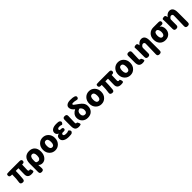

<svg xmlns="http://www.w3.org/2000/svg" viewBox="758 -3456 6300 6300"><g transform="rotate(-45 3907.5 -306.0)"><path d="M602 14Q427 14 427 -144Q427 -187 428 -230L432 -425Q432 -430 427 -430H313Q308 -430 308 -425Q308 -266 288 -71Q280 14 195 2L188 1Q103 -12 119 -95Q142 -215 142 -425Q142 -430 137 -430H102Q19 -430 16 -496Q14 -562 59 -565Q105 -569 149 -569H624Q708 -569 708 -500Q708 -430 624 -430H609Q602 -430 602 -423Q595 -333 595 -181Q595 -152 607.5 -141Q620 -130 633 -130Q646 -130 668 -133Q689 -135 706 -73Q722 -10 693 2Q664 14 602 14Z M886 200Q801 202 801 117V-270Q801 -426 879 -508Q951 -583 1076 -583Q1201 -583 1272.5 -507Q1344 -431 1344 -292.5Q1344 -154 1271 -67Q1204 14 1108 14Q1019 14 971 -44Q968 -48 968 -43L976 113Q981 197 896 200ZM1066 -132Q1108 -132 1134 -169Q1162 -210 1162 -291Q1162 -438 1069 -438Q1024 -438 996 -396.5Q968 -355 968 -287V-198Q968 -174 985 -157Q1008 -132 1066 -132Z M1512 -65Q1427 -149 1427 -284.5Q1427 -420 1512 -505Q1591 -583 1705 -583Q1819 -583 1898 -505Q1983 -420 1983 -284.5Q1983 -149 1898 -65Q1819 14 1705 14Q1591 14 1512 -65ZM1609 -284.5Q1609 -130 1705 -130Q1801 -130 1801 -284.5Q1801 -439 1705 -439Q1609 -439 1609 -284.5Z M2141 -30Q2062 -78 2062 -163Q2062 -269 2161 -293Q2171 -296 2171 -298.5Q2171 -301 2159 -305Q2130 -314 2106 -350Q2085 -382 2085 -419Q2085 -500 2160 -544Q2227 -583 2334.5 -583Q2442 -583 2464 -569Q2534 -523 2498 -468Q2463 -413 2437 -430Q2411 -447 2343 -447Q2305 -447 2282 -432.5Q2259 -418 2259 -394Q2259 -349 2326 -351Q2411 -353 2411 -290Q2411 -227 2326 -231Q2315 -232 2294 -232Q2273 -232 2254.5 -220.5Q2236 -209 2236 -181Q2236 -122 2349 -122Q2417 -122 2442 -141Q2467 -160 2506 -107Q2545 -54 2477 -5Q2450 14 2332.5 14Q2215 14 2141 -30Z M2795 14Q2702 14 2661 -41Q2626 -88 2626 -185V-485Q2626 -569 2710 -568L2721 -567Q2806 -566 2803 -482L2794 -220Q2793 -179 2793 -165Q2793 -151 2804.5 -140.5Q2816 -130 2829 -130Q2842 -130 2851 -130Q2861 -129 2887 -71Q2914 -13 2883.5 0.5Q2853 14 2795 14Z M3216 14Q3103 14 3027 -56Q2948 -129 2948 -248Q2948 -330 2999 -393Q3042 -446 3113 -479Q3118 -481 3114 -484Q3002 -568 3002 -672Q3002 -733 3054 -771Q3110 -813 3214 -813Q3334 -813 3389 -794Q3469 -767 3447 -702Q3425 -638 3345 -665Q3294 -682 3214 -682Q3167 -682 3167 -655Q3167 -636 3181.5 -623Q3196 -610 3228 -587L3326 -517Q3411 -456 3446 -404Q3490 -341 3490 -256Q3490 -134 3416.5 -60Q3343 14 3216 14ZM3317 -257Q3317 -301 3294 -337Q3274 -368 3250 -388Q3234 -400 3215 -395Q3117 -369 3117 -250Q3117 -193 3148 -160Q3176 -130 3220.5 -130Q3265 -130 3277.5 -144.5Q3290 -159 3303.5 -175.5Q3317 -192 3317 -257Z M3658 -65Q3573 -149 3573 -284.5Q3573 -420 3658 -505Q3737 -583 3851 -583Q3965 -583 4044 -505Q4129 -420 4129 -284.5Q4129 -149 4044 -65Q3965 14 3851 14Q3737 14 3658 -65ZM3755 -284.5Q3755 -130 3851 -130Q3947 -130 3947 -284.5Q3947 -439 3851 -439Q3755 -439 3755 -284.5Z M4758 14Q4583 14 4583 -144Q4583 -187 4584 -230L4588 -425Q4588 -430 4583 -430H4469Q4464 -430 4464 -425Q4464 -266 4444 -71Q4436 14 4351 2L4344 1Q4259 -12 4275 -95Q4298 -215 4298 -425Q4298 -430 4293 -430H4258Q4175 -430 4172 -496Q4170 -562 4215 -565Q4261 -569 4305 -569H4780Q4864 -569 4864 -500Q4864 -430 4780 -430H4765Q4758 -430 4758 -423Q4751 -333 4751 -181Q4751 -152 4763.5 -141Q4776 -130 4789 -130Q4802 -130 4824 -133Q4845 -135 4862 -73Q4878 -10 4849 2Q4820 14 4758 14Z M5003 -65Q4918 -149 4918 -284.5Q4918 -420 5003 -505Q5082 -583 5196 -583Q5310 -583 5389 -505Q5474 -420 5474 -284.5Q5474 -149 5389 -65Q5310 14 5196 14Q5082 14 5003 -65ZM5100 -284.5Q5100 -130 5196 -130Q5292 -130 5292 -284.5Q5292 -439 5196 -439Q5100 -439 5100 -284.5Z M5754 14Q5661 14 5620 -41Q5585 -88 5585 -185V-485Q5585 -569 5669 -568L5680 -567Q5765 -566 5762 -482L5753 -220Q5752 -179 5752 -165Q5752 -151 5763.5 -140.5Q5775 -130 5788 -130Q5801 -130 5810 -130Q5820 -129 5846 -71Q5873 -13 5842.5 0.5Q5812 14 5754 14Z M6346 201Q6262 200 6264 116L6274 -289Q6275 -330 6275 -371Q6275 -389 6261.5 -410Q6248 -431 6212 -431Q6185 -431 6162 -412.5Q6139 -394 6128 -378Q6113 -354 6113 -326V-84Q6113 0 6029 0H6019Q5935 0 5935 -84V-392Q5935 -487 5929.5 -522Q5924 -557 6001 -568Q6079 -580 6090 -496L6092 -481Q6093 -473 6094.5 -473Q6096 -473 6109 -489Q6137 -526 6174 -551Q6221 -583 6275 -583Q6442 -583 6442 -352V118Q6442 202 6358 201Z M6628 -61Q6549 -141 6549 -279Q6549 -417 6635 -497Q6712 -569 6828 -569H7071Q7156 -569 7153 -496Q7150 -424 7065 -431L7001 -437Q6996 -437 6996 -434.5Q6996 -432 7011 -423Q7037 -408 7060 -360Q7083 -312 7083 -249Q7083 -129 7010 -57.5Q6937 14 6820 14Q6703 14 6628 -61ZM6890 -379Q6865 -425 6822 -425Q6731 -425 6731 -278Q6731 -207 6755 -168.5Q6779 -130 6822.5 -130Q6866 -130 6890 -166Q6914 -202 6914 -269Q6914 -336 6890 -379Z M7652 201Q7568 200 7570 116L7580 -289Q7581 -330 7581 -371Q7581 -389 7567.5 -410Q7554 -431 7518 -431Q7491 -431 7468 -412.5Q7445 -394 7434 -378Q7419 -354 7419 -326V-84Q7419 0 7335 0H7325Q7241 0 7241 -84V-392Q7241 -487 7235.5 -522Q7230 -557 7307 -568Q7385 -580 7396 -496L7398 -481Q7399 -473 7400.5 -473Q7402 -473 7415 -489Q7443 -526 7480 -551Q7527 -583 7581 -583Q7748 -583 7748 -352V118Q7748 202 7664 201Z"/></g></svg>

Font: Resource Han Rounded TW Heavy
Style: Regular
Weight: 900
Designer: Cyano Hao (round all glyphs); Ryoko NISHIZUKA 西塚涼子 (kana, bopomofo & ideographs); Paul D. Hunt (Latin, Greek & Cyrillic)
Foundry: Cyano Hao
Version: 0.990